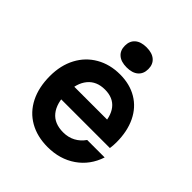

<svg xmlns="http://www.w3.org/2000/svg" viewBox="-233 -1035 1216 1216"><g transform="rotate(45 375.0 -427.0)"><path d="M583.7 -371.2 535.5 -310.3Q535.5 -400.7 497.8 -448.5Q460.1 -496.3 386.7 -496.3Q311.9 -496.3 271.1 -446.7Q230.3 -397.1 230.3 -310.3Q230.3 -216.4 270.8 -166.6Q311.2 -116.9 390.7 -116.9Q435.8 -116.9 471.8 -136Q507.7 -155.1 532.5 -190.6H689Q656.8 -92.7 576.4 -37Q496 18.6 386.7 18.6Q292.8 18.6 223.2 -21.2Q153.6 -61 116.3 -135.1Q79 -209.3 79 -310.3Q79 -405.9 117.6 -478.7Q156.2 -551.5 226.2 -591.6Q296.1 -631.8 386.7 -631.8Q473.9 -631.8 539 -593.1Q604.1 -554.5 639.2 -481.9Q674.3 -409.2 674.3 -310.9Q674.3 -283.5 670.3 -256.1H204.7V-371.2ZM278.9 -781.8Q278.9 -824.4 306.4 -848Q333.8 -871.7 384 -871.7Q434.2 -871.7 461.6 -848Q489.1 -824.4 489.1 -781.8Q489.1 -739.2 461.6 -715.6Q434.2 -692 384 -692Q333.8 -692 306.4 -715.6Q278.9 -739.2 278.9 -781.8Z"/></g></svg>

Font: Martian Mono sWd Rg
Style: Regular
Weight: 400
Width: 6
Monospace: yes
Designer: Roman Shamin
Foundry: Evil Martians
Version: Version 1.000